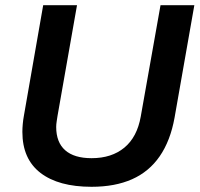

<svg xmlns="http://www.w3.org/2000/svg" viewBox="-20 -706 767 738"><path d="M332 12Q205 12 135.5 -41.5Q66 -95 66 -199Q66 -213 67.5 -229.5Q69 -246 72 -262L146 -686H276L201 -260Q200 -253 198 -240.5Q196 -228 196 -218Q196 -159 230.5 -128.5Q265 -98 332 -98Q409 -98 458 -138.5Q507 -179 521 -258L597 -686H727L651 -254Q635 -165 594 -105.5Q553 -46 487.5 -17Q422 12 332 12Z"/></svg>

Font: Archivo Variable SemiBold
Style: Italic
Weight: 600
Italic angle: -10°
Designer: Hector Gatti
Foundry: Omnibus-Type
Version: Version 2.001